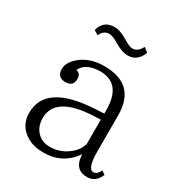

<svg xmlns="http://www.w3.org/2000/svg" viewBox="-167 -815 878 938"><g transform="rotate(30 271.5 -346.0)"><path d="M376 -307.1V-326.2Q376 -476.1 256.8 -476.1Q176.8 -476.1 150.9 -423.3Q177.7 -419.9 177.7 -387.2Q177.7 -345.2 134.8 -345.2Q86.9 -345.2 86.9 -392.1Q86.9 -430.7 128.9 -465.3Q181.2 -508.3 260.7 -508.3Q439 -508.3 439 -334V-131.8Q439 -32.2 472.2 -32.2Q493.7 -32.2 506.8 -62L526.9 -47.9Q504.9 3.9 457 3.9Q384.8 3.9 381.8 -81.1Q320.8 6.8 212.9 6.8Q159.2 6.8 121.1 -15.1Q56.2 -52.7 56.2 -127.9Q56.2 -289.1 323.7 -304.2ZM376 -272.9 333 -271Q126 -260.7 126 -137.2Q126 -98.6 147 -70.3Q175.3 -33.2 225.1 -33.2Q290.5 -33.2 339.8 -78.1Q365.7 -100.6 376 -135.3ZM131.3 -637.7Q147.5 -698.7 209 -698.7Q241.7 -698.7 286.1 -670.9Q318.4 -650.9 335.9 -650.9Q364.7 -650.9 384.3 -688L409.2 -668.9Q386.2 -609.9 333 -609.9Q298.8 -609.9 255.4 -636.7Q222.7 -656.7 203.1 -656.7Q171.4 -656.7 156.2 -622.1Z"/></g></svg>

Font: I.MingCP
Style: Regular
Weight: 400
Designer: I.Font Project
Version: Version 8.000; Sep 06, 2022